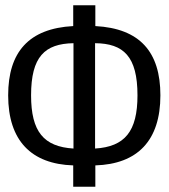

<svg xmlns="http://www.w3.org/2000/svg" viewBox="-20 -709 640 729"><path d="M342 -689H258V-610C89 -601 11 -511 11 -347C11 -175 99 -86 258 -81V0H342V-81C502 -86 589 -175 589 -347C589 -512 511 -601 342 -610ZM259 -545V-145C146 -152 98 -209 98 -347C98 -494 150 -543 259 -545ZM341 -545C449 -544 502 -495 502 -347C502 -210 454 -152 341 -145Z"/></svg>

Font: FiraMono Nerd Font
Style: Regular
Weight: 400
Designer: Carrois Corporate & Edenspiekermann AG
Foundry: Carrois Corporate GbR & Edenspiekermann AG
Version: Version 003.206;Nerd Fonts 3.3.0